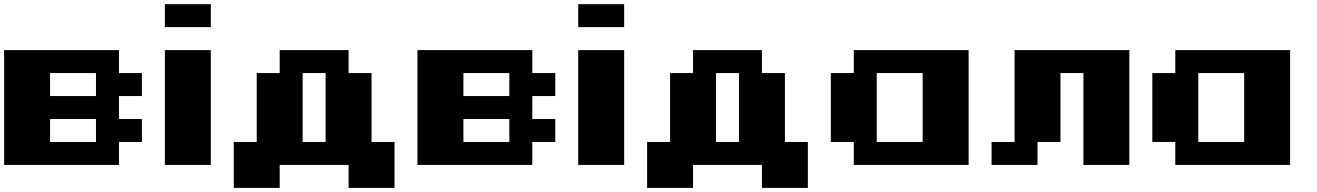

<svg xmlns="http://www.w3.org/2000/svg" viewBox="-20 -798 6373 929"><path d="M555.6 -222.2H666.7V-111.1H555.6V0H0V-555.6H555.6V-444.4H666.7V-333.3H555.6ZM444.4 -444.4H222.2V-333.3H444.4ZM444.4 -111.1V-222.2H222.2V-111.1Z M777.8 0V-555.6H1000V0ZM777.8 -666.7V-777.8H1000V-666.7Z M1666.7 111.1V0H1333.3V111.1H1111.1V-111.1H1222.2V-444.4H1333.3V-555.6H1666.7V-444.4H1777.8V-111.1H1888.9V111.1ZM1444.4 -111.1H1555.6V-444.4H1444.4Z M2555.6 -222.2H2666.7V-111.1H2555.6V0H2000V-555.6H2555.6V-444.4H2666.7V-333.3H2555.6ZM2444.4 -444.4H2222.2V-333.3H2444.4ZM2444.4 -111.1V-222.2H2222.2V-111.1Z M2777.8 0V-555.6H3000V0ZM2777.8 -666.7V-777.8H3000V-666.7Z M3666.7 111.1V0H3333.3V111.1H3111.1V-111.1H3222.2V-444.4H3333.3V-555.6H3666.7V-444.4H3777.8V-111.1H3888.9V111.1ZM3444.4 -111.1H3555.6V-444.4H3444.4Z M4222.2 -111.1H4444.4V-444.4H4222.2ZM4111.1 -111.1H4000V-444.4H4111.1V-555.6H4666.7V0H4111.1Z M4777.8 0V-111.1H4888.9V-555.6H5444.4V0H5222.2V-444.4H5111.1V-111.1H5000V0Z M5777.8 -111.1H6000V-444.4H5777.8ZM5666.7 -111.1H5555.6V-444.4H5666.7V-555.6H6222.2V0H5666.7Z"/></svg>

Font: Pixeloid Sans
Style: Bold
Weight: 700
Monospace: yes
Designer: GGBot
Version: 0.3